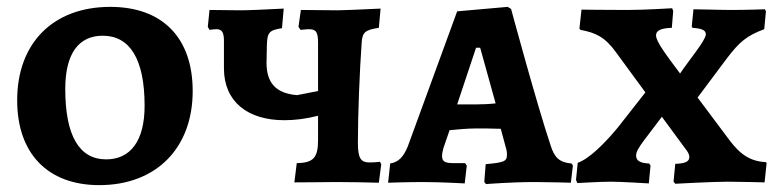

<svg xmlns="http://www.w3.org/2000/svg" viewBox="-20 -530 2269 559"><path d="M269 9C434 9 541 -98 541 -265C541 -420 453 -510 301 -510C135 -510 30 -405 30 -238C30 -83 119 9 269 9ZM289 -66C212 -66 170 -133 170 -271C170 -374 209 -426 279 -426C357 -426 401 -360 401 -222C401 -120 360 -66 289 -66Z M1086 -59C1079 -58 1067 -57 1057 -57C1030 -57 1022 -69 1022 -115C1022 -197 1027 -323 1033 -406C1035 -436 1043 -443 1083 -449L1088 -505C1022 -502 981 -500 963 -500L856 -501L849 -452L855 -443C864 -444 874 -445 879 -445C901 -445 906 -436 906 -404V-265L845 -253C784 -258 756 -288 756 -347L757 -398C758 -435 763 -442 801 -448L806 -505C749 -502 701 -500 680 -500L590 -501L585 -452L590 -443C596 -444 605 -445 610 -445C626 -445 632 -436 632 -411V-331C632 -234 701 -180 808 -180C838 -180 871 -184 906 -193V-123C906 -71 893 -56 844 -55L837 1C884 1 937 0 959 0C996 0 1050 1 1083 2L1090 -52Z M1395 6C1395 6 1466 0 1538 0C1576 0 1642 2 1642 2L1648 -48L1644 -54C1609 -57 1594 -71 1583 -107C1543 -226 1468 -504 1468 -504L1458 -510L1311 -497L1167 -103C1154 -72 1140 -58 1116 -54L1110 2C1110 2 1165 0 1211 0C1263 0 1333 4 1333 4L1339 -48L1334 -55H1303C1275 -55 1267 -59 1267 -77C1267 -81 1268 -88 1271 -99L1289 -151C1310 -153 1341 -156 1365 -156C1384 -156 1417 -156 1438 -155L1452 -103C1455 -94 1456 -86 1456 -80C1456 -60 1448 -57 1394 -52L1390 0ZM1311 -226 1366 -391H1378L1423 -229C1406 -227 1382 -226 1365 -226Z M1807 -501C1740 -501 1673 -502 1673 -502L1667 -447L1670 -443C1714 -435 1742 -422 1774 -377L1859 -261L1779 -159C1740 -112 1696 -68 1662 -56L1657 -6L1661 3C1661 3 1727 -1 1759 -1C1787 -1 1869 4 1869 4L1874 -48L1870 -54C1844 -55 1832 -62 1832 -77C1832 -88 1839 -100 1857 -124L1907 -190L1974 -99C1983 -88 1987 -80 1987 -73C1987 -59 1974 -54 1946 -53L1941 -1L1946 5C1946 5 2056 -1 2098 -1C2132 -1 2206 1 2206 1L2212 -55L2210 -58C2165 -60 2135 -80 2103 -123L2011 -246L2097 -361C2133 -408 2154 -426 2205 -445L2210 -497L2207 -503C2207 -503 2153 -501 2111 -501C2074 -501 2024 -503 1999 -503L1994 -453L1996 -449C2024 -447 2035 -442 2035 -430C2035 -413 1987 -356 1960 -316C1919 -371 1890 -409 1890 -427C1890 -441 1904 -448 1936 -449L1940 -498L1937 -506C1937 -506 1855 -501 1807 -501Z"/></svg>

Font: Alegreya SC
Style: Bold
Weight: 700
Designer: Juan Pablo del Peral
Foundry: Huerta Tipografica
Version: Version 2.007;PS 002.007;hotconv 1.0.88;makeotf.lib2.5.64775